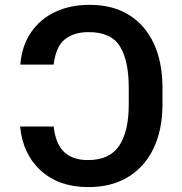

<svg xmlns="http://www.w3.org/2000/svg" viewBox="-20 -757 748 787"><path d="M62.5 -238.3H199.9Q208.1 -167.3 242.7 -134.1Q277.3 -100.9 340.9 -100.9Q429.3 -100.9 468.6 -159.8Q507.8 -218.8 507.8 -328.8V-397Q507.8 -507.5 471.9 -566.4Q436.1 -625.4 343 -625.4Q283.4 -625.4 246.3 -596.2Q209.2 -567.1 199.9 -492.2H63.2Q69.6 -569.2 107.1 -624.1Q144.5 -679 206.3 -708.1Q268.1 -737.2 347.3 -737.2Q442.1 -737.2 508.9 -695.7Q575.6 -654.1 610.8 -577.8Q646 -501.4 646 -397V-330.3Q646 -225.5 609.6 -149.1Q573.2 -72.8 505.1 -31.4Q437.1 9.9 342.3 9.9Q221.9 9.9 147.7 -57.4Q73.5 -124.6 62.5 -238.3Z"/></svg>

Font: Inter Zeller Semi Bold
Style: Regular
Weight: 600
Designer: Rasmus Andersson; Joe Bland
Foundry: zeller
Version: Version 3.015;git-dec3a8cb1